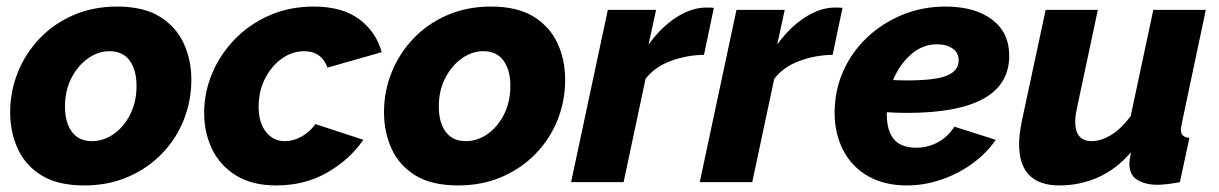

<svg xmlns="http://www.w3.org/2000/svg" viewBox="-20 -555 3715 585"><path d="M237 10Q157 10 107.5 -20Q58 -50 34.5 -101Q11 -152 11 -213Q11 -277 34.5 -335Q58 -393 101 -438Q144 -483 204 -509Q264 -535 337 -535Q417 -535 466.5 -504.5Q516 -474 539.5 -423.5Q563 -373 563 -312Q563 -248 540 -190Q517 -132 473.5 -87Q430 -42 370 -16Q310 10 237 10ZM260 -125Q296 -125 327 -147Q358 -169 377 -207Q396 -245 396 -293Q396 -342 375 -370.5Q354 -399 314 -399Q279 -399 248 -377Q217 -355 197.5 -317Q178 -279 178 -230Q178 -182 199 -153.5Q220 -125 260 -125Z M822 10Q748 10 699 -20.5Q650 -51 626 -101Q602 -151 602 -211Q602 -273 626 -330.5Q650 -388 694 -434Q738 -480 799.5 -507.5Q861 -535 936 -535Q1023 -535 1074.5 -496.5Q1126 -458 1143 -396L978 -349Q959 -399 907 -399Q871 -399 839.5 -377Q808 -355 788 -316.5Q768 -278 768 -229Q768 -182 790 -153.5Q812 -125 848 -125Q875 -125 900 -139.5Q925 -154 941 -177L1087 -129Q1045 -68 976.5 -29Q908 10 822 10Z M1376 10Q1296 10 1246.5 -20Q1197 -50 1173.5 -101Q1150 -152 1150 -213Q1150 -277 1173.5 -335Q1197 -393 1240 -438Q1283 -483 1343 -509Q1403 -535 1476 -535Q1556 -535 1605.5 -504.5Q1655 -474 1678.5 -423.5Q1702 -373 1702 -312Q1702 -248 1679 -190Q1656 -132 1612.5 -87Q1569 -42 1509 -16Q1449 10 1376 10ZM1399 -125Q1435 -125 1466 -147Q1497 -169 1516 -207Q1535 -245 1535 -293Q1535 -342 1514 -370.5Q1493 -399 1453 -399Q1418 -399 1387 -377Q1356 -355 1336.5 -317Q1317 -279 1317 -230Q1317 -182 1338 -153.5Q1359 -125 1399 -125Z M1832 -525H1979L1956 -419Q1994 -472 2040.5 -502Q2087 -532 2132 -532Q2150 -532 2155 -531L2125 -388Q2071 -387 2023 -369Q1975 -351 1947 -315L1880 0H1720Z M2224 -525H2371L2348 -419Q2386 -472 2432.5 -502Q2479 -532 2524 -532Q2542 -532 2547 -531L2517 -388Q2463 -387 2415 -369Q2367 -351 2339 -315L2272 0H2112Z M2743 10Q2675 10 2625.5 -18Q2576 -46 2549.5 -96.5Q2523 -147 2523 -212Q2523 -278 2548.5 -336.5Q2574 -395 2620.5 -439.5Q2667 -484 2728.5 -509.5Q2790 -535 2861 -535Q2950 -535 3002.5 -495.5Q3055 -456 3055 -385Q3055 -211 2743 -211Q2729 -211 2713.5 -211.5Q2698 -212 2682 -213Q2682 -209 2682 -205Q2682 -158 2703 -131.5Q2724 -105 2772 -105Q2808 -105 2838.5 -122Q2869 -139 2888 -169L3014 -129Q2986 -88 2942.5 -56.5Q2899 -25 2847.5 -7.5Q2796 10 2743 10ZM2835 -420Q2791 -420 2756 -389.5Q2721 -359 2701 -311Q2723 -310 2743 -310Q2831 -310 2866 -325Q2901 -340 2901 -371Q2901 -394 2882.5 -407Q2864 -420 2835 -420Z M3208 10Q3085 10 3085 -116Q3085 -132 3087.5 -150.5Q3090 -169 3094 -189L3166 -525H3325L3261 -224Q3256 -201 3256 -185Q3256 -125 3306 -125Q3333 -125 3363.5 -142.5Q3394 -160 3425 -201L3494 -525H3654L3581 -180Q3578 -166 3578 -159Q3578 -137 3604 -135L3575 0Q3532 8 3507 8Q3469 8 3445 -7Q3421 -22 3421 -56Q3421 -66 3426 -91Q3381 -39 3325.5 -14.5Q3270 10 3208 10Z"/></svg>

Font: Raleway ExtraBold
Style: Italic
Weight: 800
Italic angle: -12°
Designer: Matt McInerney, Pablo Impallari, Rodrigo Fuenzalida
Foundry: Matt McInerney, Pablo Impallari, Rodrigo Fuenzalida
Version: Version 4.026